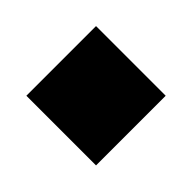

<svg xmlns="http://www.w3.org/2000/svg" viewBox="-70 -460 609 609"><g transform="rotate(45 234.5 -156.0)"><path d="M78.1 0V-312.5H390.6V0Z"/></g></svg>

Font: Sorena-Fanum Normal
Style: Regular
Weight: 400
Designer: Mohammad Darvishi
Version: Version 1.000;March 20, 2024;FontCreator 15.0.0.2958 64-bit